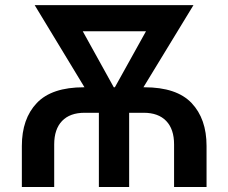

<svg xmlns="http://www.w3.org/2000/svg" viewBox="-20 -748 913 768"><path d="M67.4 0V-164.1Q67.4 -272.9 127.2 -335.9Q187 -398.9 315.4 -398.9H317.9L118.7 -727.5H753.9L553.7 -398.9H557.6Q686.5 -398.9 746.3 -335.9Q806.2 -272.9 806.2 -164.1V0H676.3V-170.4Q676.3 -231.4 644.8 -264.2Q613.3 -296.9 554.7 -296.9H496.6V0H375.5V-296.9H318.4Q259.8 -296.9 228.3 -264.2Q196.8 -231.4 196.8 -170.4V0ZM435.1 -398.9H439.5L564 -623H311Z"/></svg>

Font: Inter-SemiBold
Style: Regular
Weight: 600
Designer: Rasmus Andersson
Foundry: rsms
Version: Version 4.000;git-a52131595